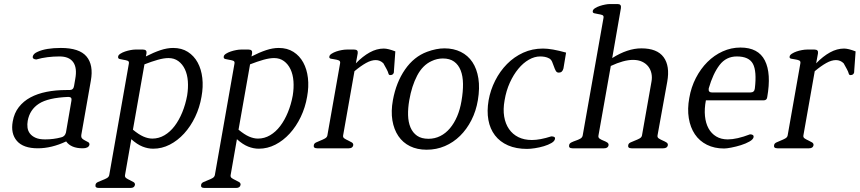

<svg xmlns="http://www.w3.org/2000/svg" viewBox="-20 -733 4249 949"><path d="M422 -17Q417 0 389 0Q331 0 307 -34Q235 0 167 0Q95 0 63.5 -36.5Q32 -73 43 -133Q50 -174 73 -203.5Q96 -233 130.5 -251.5Q165 -270 210 -279Q255 -288 308 -288H324Q343 -288 346 -308L352 -343Q362 -397 342 -425.5Q322 -454 274 -454Q244 -454 215.5 -450.5Q187 -447 159 -439Q139 -441 142 -454Q145 -468 166 -477Q207 -496 281 -496Q372 -496 407.5 -454Q443 -412 429 -334L382 -67Q380 -54 386.5 -48Q393 -42 401.5 -38Q410 -34 416.5 -30Q423 -26 422 -17ZM333 -235Q337 -254 318 -254Q218 -250 172.5 -220.5Q127 -191 117 -136Q114 -119 116 -102.5Q118 -86 128 -73Q138 -60 156 -52Q174 -44 203 -44Q245 -44 282 -54Q301 -58 306 -78Z M976 -255Q967 -202 944.5 -155Q922 -108 890 -73Q858 -38 819 -18Q780 2 737 2Q711 2 684.5 -8.5Q658 -19 629 -45L598 132Q596 142 604 147.5Q612 153 622 157.5Q632 162 640 167Q648 172 647 181Q644 196 625 196H469Q449 196 452 181Q453 172 463.5 167Q474 162 486 157.5Q498 153 508 147.5Q518 142 520 132L617 -419Q619 -430 610 -433Q601 -436 590.5 -437.5Q580 -439 571 -441.5Q562 -444 564 -454Q565 -461 575 -467.5Q585 -474 598.5 -478.5Q612 -483 625.5 -485.5Q639 -488 648 -488H687Q707 -488 704 -469L701 -454Q740 -474 773 -485Q806 -496 836 -496Q878 -496 908.5 -476.5Q939 -457 957 -424Q975 -391 980 -347.5Q985 -304 976 -255ZM905 -261Q911 -298 908.5 -331.5Q906 -365 894 -390.5Q882 -416 861.5 -431Q841 -446 813 -446Q790 -446 760 -437.5Q730 -429 694 -415L637 -92Q666 -68 689 -58Q712 -48 733 -48Q765 -48 793 -64.5Q821 -81 843 -110Q865 -139 881 -178Q897 -217 905 -261Z M1498 -255Q1489 -202 1466.5 -155Q1444 -108 1412 -73Q1380 -38 1341 -18Q1302 2 1259 2Q1233 2 1206.5 -8.5Q1180 -19 1151 -45L1120 132Q1118 142 1126 147.5Q1134 153 1144 157.5Q1154 162 1162 167Q1170 172 1169 181Q1166 196 1147 196H991Q971 196 974 181Q975 172 985.5 167Q996 162 1008 157.5Q1020 153 1030 147.5Q1040 142 1042 132L1139 -419Q1141 -430 1132 -433Q1123 -436 1112.5 -437.5Q1102 -439 1093 -441.5Q1084 -444 1086 -454Q1087 -461 1097 -467.5Q1107 -474 1120.5 -478.5Q1134 -483 1147.5 -485.5Q1161 -488 1170 -488H1209Q1229 -488 1226 -469L1223 -454Q1262 -474 1295 -485Q1328 -496 1358 -496Q1400 -496 1430.5 -476.5Q1461 -457 1479 -424Q1497 -391 1502 -347.5Q1507 -304 1498 -255ZM1427 -261Q1433 -298 1430.5 -331.5Q1428 -365 1416 -390.5Q1404 -416 1383.5 -431Q1363 -446 1335 -446Q1312 -446 1282 -437.5Q1252 -429 1216 -415L1159 -92Q1188 -68 1211 -58Q1234 -48 1255 -48Q1287 -48 1315 -64.5Q1343 -81 1365 -110Q1387 -139 1403 -178Q1419 -217 1427 -261Z M1927 -376Q1924 -362 1910 -362Q1902 -361 1900 -369.5Q1898 -378 1891 -391L1875 -420Q1859 -436 1837 -436Q1815 -436 1789 -421.5Q1763 -407 1732 -381L1676 -64Q1674 -54 1682.5 -48.5Q1691 -43 1701 -38.5Q1711 -34 1719 -29Q1727 -24 1726 -15Q1723 0 1704 0H1548Q1528 0 1531 -15Q1532 -24 1542.5 -29Q1553 -34 1564.5 -38.5Q1576 -43 1586 -48.5Q1596 -54 1598 -63L1661 -420Q1663 -431 1654.5 -434.5Q1646 -438 1635 -439.5Q1624 -441 1615 -443Q1606 -445 1608 -454Q1609 -461 1619 -467.5Q1629 -474 1642 -478.5Q1655 -483 1669 -485.5Q1683 -488 1693 -488H1731Q1751 -488 1748 -469L1739 -420Q1773 -455 1807.5 -474Q1842 -493 1877 -493Q1898 -493 1934 -479L1927 -381V-376Z M2342 -238Q2333 -184 2310 -139Q2287 -94 2254 -61.5Q2221 -29 2179 -11Q2137 7 2089 7Q2042 7 2006.5 -10.5Q1971 -28 1949 -60.5Q1927 -93 1919.5 -138Q1912 -183 1922 -238Q1938 -326 1982 -389.5Q2026 -453 2091 -477Q2137 -494 2177 -494Q2222 -494 2257.5 -476.5Q2293 -459 2315 -426Q2337 -393 2344.5 -345.5Q2352 -298 2342 -238ZM2261 -234Q2269 -280 2268.5 -318.5Q2268 -357 2257 -385Q2246 -413 2224.5 -428.5Q2203 -444 2169 -444Q2140 -444 2113 -431Q2069 -411 2042 -359.5Q2015 -308 2003 -238Q1996 -198 1997 -163.5Q1998 -129 2009 -103Q2020 -77 2041.5 -62Q2063 -47 2098 -47Q2129 -47 2156 -60.5Q2183 -74 2204 -99Q2225 -124 2239.5 -158Q2254 -192 2261 -234Z M2723 -46Q2721 -35 2705.5 -26Q2690 -17 2668.5 -10.5Q2647 -4 2624 -0.5Q2601 3 2585 3Q2531 3 2491 -14.5Q2451 -32 2426.5 -64Q2402 -96 2394 -140Q2386 -184 2395 -237Q2404 -288 2427.5 -334.5Q2451 -381 2486 -416.5Q2521 -452 2566 -472.5Q2611 -493 2664 -493Q2707 -493 2778 -473L2765 -395Q2760 -374 2742 -374Q2732 -374 2727 -383Q2722 -392 2718 -404Q2714 -416 2709 -427.5Q2704 -439 2695 -444Q2684 -450 2672.5 -452Q2661 -454 2650 -454Q2622 -454 2594 -438Q2566 -422 2542 -393Q2518 -364 2500 -324.5Q2482 -285 2474 -237Q2466 -193 2472 -157Q2478 -121 2496 -95Q2514 -69 2542.5 -55Q2571 -41 2609 -41Q2649 -41 2705 -59Q2726 -59 2723 -46Z M3281 -15Q3278 0 3258 0H3102Q3082 0 3085 -15Q3086 -24 3096.5 -29Q3107 -34 3119 -38.5Q3131 -43 3141 -48.5Q3151 -54 3153 -63L3200 -329Q3204 -350 3200 -369.5Q3196 -389 3184.5 -404Q3173 -419 3154 -428Q3135 -437 3109 -437Q3063 -437 2999 -407L2938 -63Q2936 -53 2944 -47.5Q2952 -42 2962.5 -38Q2973 -34 2981 -29Q2989 -24 2988 -15Q2985 0 2966 0H2810Q2790 0 2793 -15Q2794 -24 2804 -29Q2814 -34 2826 -38Q2838 -42 2848 -47.5Q2858 -53 2860 -63L2963 -645Q2965 -656 2956 -659Q2947 -662 2936.5 -663.5Q2926 -665 2917 -667.5Q2908 -670 2910 -679Q2911 -686 2921 -692.5Q2931 -699 2944.5 -703.5Q2958 -708 2971.5 -710.5Q2985 -713 2994 -713H3033Q3052 -713 3049 -693L3006 -446Q3082 -494 3150 -494Q3228 -494 3260 -450.5Q3292 -407 3278 -329L3230 -64Q3228 -54 3236.5 -48.5Q3245 -43 3255.5 -38.5Q3266 -34 3274 -29Q3282 -24 3281 -15Z M3772 -252Q3770 -237 3754 -237H3469Q3461 -195 3464.5 -159.5Q3468 -124 3482 -98.5Q3496 -73 3520 -58.5Q3544 -44 3577 -44Q3622 -44 3687 -69Q3706 -69 3705 -56Q3703 -44 3684.5 -33.5Q3666 -23 3642 -15.5Q3618 -8 3594.5 -3.5Q3571 1 3559 1Q3511 1 3474 -17.5Q3437 -36 3414.5 -69.5Q3392 -103 3384.5 -149Q3377 -195 3387 -249Q3396 -302 3419.5 -347.5Q3443 -393 3476.5 -426.5Q3510 -460 3552 -479Q3594 -498 3640 -498Q3728 -498 3760.5 -434Q3793 -370 3772 -252ZM3711 -296Q3721 -381 3701.5 -417.5Q3682 -454 3622 -454Q3569 -454 3536.5 -411.5Q3504 -369 3483 -296Q3480 -276 3499 -276H3689Q3709 -276 3711 -296Z M4202 -376Q4199 -362 4185 -362Q4177 -361 4175 -369.5Q4173 -378 4166 -391L4150 -420Q4134 -436 4112 -436Q4090 -436 4064 -421.5Q4038 -407 4007 -381L3951 -64Q3949 -54 3957.5 -48.5Q3966 -43 3976 -38.5Q3986 -34 3994 -29Q4002 -24 4001 -15Q3998 0 3979 0H3823Q3803 0 3806 -15Q3807 -24 3817.5 -29Q3828 -34 3839.5 -38.5Q3851 -43 3861 -48.5Q3871 -54 3873 -63L3936 -420Q3938 -431 3929.5 -434.5Q3921 -438 3910 -439.5Q3899 -441 3890 -443Q3881 -445 3883 -454Q3884 -461 3894 -467.5Q3904 -474 3917 -478.5Q3930 -483 3944 -485.5Q3958 -488 3968 -488H4006Q4026 -488 4023 -469L4014 -420Q4048 -455 4082.5 -474Q4117 -493 4152 -493Q4173 -493 4209 -479L4202 -381V-376Z"/></svg>

Font: Jura
Style: Italic
Weight: 400
Designer: Ed Merritt
Foundry: Ten by Twenty
Version: Version 1.007